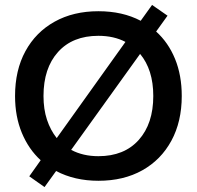

<svg xmlns="http://www.w3.org/2000/svg" viewBox="-20 -731 807 787"><path d="M162.5 35.8 100 -8.3 146.7 -74.2Q97.5 -119.2 69.6 -186.2Q41.7 -253.3 41.7 -337.5Q41.7 -443.3 84.2 -521.2Q126.7 -599.2 203.8 -642.1Q280.8 -685 383.3 -685Q482.5 -685 556.7 -645.8L603.3 -710.8L666.7 -666.7L620 -601.7Q670 -556.7 697.5 -489.6Q725 -422.5 725 -337.5Q725 -232.5 682.5 -154.2Q640 -75.8 563.3 -32.9Q486.7 10 383.3 10Q285.8 10 210 -30ZM212.5 -165 494.2 -559.2Q446.7 -584.2 383.3 -584.2Q277.5 -584.2 217.9 -517.9Q158.3 -451.7 158.3 -337.5Q158.3 -283.3 172.5 -240.4Q186.7 -197.5 212.5 -165ZM383.3 -90.8Q489.2 -90.8 548.8 -157.5Q608.3 -224.2 608.3 -337.5Q608.3 -391.7 594.6 -435Q580.8 -478.3 554.2 -510L271.7 -116.7Q320 -90.8 383.3 -90.8Z"/></svg>

Font: Funnel Display Medium
Style: Regular
Weight: 500
Designer: NORD ID, Kristian Moeller
Foundry: Dicotype
Version: Version 1.000